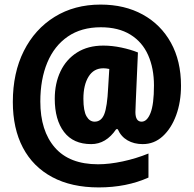

<svg xmlns="http://www.w3.org/2000/svg" viewBox="-20 -743 846 838"><path d="M770 -369Q770 -298 749 -240.5Q728 -183 690.5 -148.5Q653 -114 603 -114Q565 -114 536.5 -130.5Q508 -147 494 -179H487Q443 -114 378 -114Q300 -114 259.5 -167Q219 -220 219 -312Q219 -379 244 -431.5Q269 -484 316.5 -514Q364 -544 431 -544Q469 -544 509.5 -535.5Q550 -527 582 -514L573 -308Q573 -296 572 -282Q571 -268 571 -254Q571 -212 598 -212Q622 -212 637 -250Q652 -288 652 -370Q652 -445 626.5 -502.5Q601 -560 549 -592Q497 -624 420 -624Q335 -624 276 -583.5Q217 -543 186.5 -470Q156 -397 156 -300Q156 -172 219.5 -99Q283 -26 408 -26Q457 -26 515.5 -38.5Q574 -51 628 -73V32Q532 75 411 75Q292 75 208 30Q124 -15 80 -98.5Q36 -182 36 -298Q36 -425 84 -520.5Q132 -616 218.5 -669.5Q305 -723 419 -723Q524 -723 603 -679.5Q682 -636 726 -556.5Q770 -477 770 -369ZM344 -312Q344 -259 357.5 -235.5Q371 -212 393 -212Q422 -212 435 -244.5Q448 -277 452 -360L457 -442Q443 -445 431 -445Q389 -445 366.5 -408.5Q344 -372 344 -312Z"/></svg>

Font: Noto Sans Khmer UI Condensed Black
Style: Regular
Weight: 900
Width: 3
Designer: Danh Hong and the Monotype Design Team
Foundry: Monotype Imaging Inc.
Version: Version 2.002; ttfautohint (v1.8.4.7-5d5b)